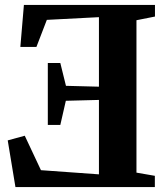

<svg xmlns="http://www.w3.org/2000/svg" viewBox="-20 -763 682 783"><path d="M536.5 -59 611.5 -46V0H43L11.5 -190.5L81 -209.5L147 -69L383.5 -52V-355.5L248.5 -352L226 -253.5H175V-506H226L249 -413L383.5 -409.5V-693L171 -682L128.5 -571.5H63L77.5 -743H612V-695.5L536.5 -680.5Z"/></svg>

Font: Merriweather 60pt
Style: Bold
Weight: 700
Version: Version 2.100